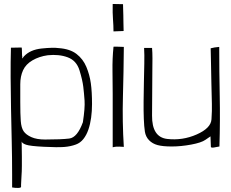

<svg xmlns="http://www.w3.org/2000/svg" viewBox="-20 -739 1161 966"><path d="M89 -27Q91 -18 111 -11Q131 -4 200.5 -0.5Q270 3 302.5 0.5Q335 -2 362 -12Q384 -20 399.5 -39.5Q415 -59 424.5 -86.5Q434 -114 438.5 -147Q443 -180 443 -215Q443 -277 437 -320Q431 -363 414.5 -402.5Q398 -442 365 -467.5Q332 -493 275 -497Q247 -501 189.5 -495Q132 -489 101 -456Q90 -440 91.5 -447.5Q93 -455 91 -460Q90 -483 90 -493Q90 -498 89 -500Q66 -499 35 -499Q33 -427 33.5 -349.5Q34 -272 35.5 -191.5Q37 -111 39 -28Q41 55 41 138V204Q57 207 71.5 206.5Q86 206 86 201V190Q87 170 87.5 159.5Q88 149 88.5 140.5Q89 132 89.5 122.5Q90 113 90 95.5Q90 78 90 49Q90 20 89 -27ZM207 -37Q165 -37 138 -49Q111 -61 99 -78.5Q87 -96 84.5 -130Q82 -164 82 -226Q82 -275 82 -315Q82 -355 96 -385.5Q110 -416 143.5 -435.5Q177 -455 220 -461Q277 -467 321 -450.5Q365 -434 380 -385Q395 -336 399 -302.5Q403 -269 405.5 -232.5Q408 -196 397 -124Q369 -47 328.5 -42Q288 -37 207 -37Z M551 -504V-503Q545 -444 546 -381.5Q547 -319 547 -266.5Q547 -214 547 -161Q547 -108 547 2Q554 0 565 -1Q576 -2 603 0Q595 -127 598.5 -253Q602 -379 603 -500V-503Q555 -505 551 -504ZM551 -581Q566 -581 602 -583Q601 -607 601 -625.5Q601 -644 600.5 -662.5Q600 -681 599.5 -696.5Q599 -712 599 -718L547 -719Q546 -673 548.5 -641.5Q551 -610 551 -581Z M1041 0Q1041 3 1046.5 3.5Q1052 4 1057 3Q1062 2 1084 -2Q1088 -134 1085.5 -257Q1083 -380 1083 -503Q1058 -501 1040 -496V-492Q1041 -459 1041.5 -426Q1042 -393 1043.5 -322Q1045 -251 1046 -217Q1047 -183 1044 -138.5Q1041 -94 969.5 -62.5Q898 -31 821 -40Q744 -49 745 -158Q746 -267 746 -311Q746 -355 746.5 -386Q747 -417 747 -446Q747 -475 745 -498H705Q707 -464 706 -419Q705 -374 704 -325.5Q703 -277 702.5 -229.5Q702 -182 703.5 -142Q705 -102 709 -76.5Q713 -51 730 -33.5Q747 -16 773 -9Q799 -2 844.5 -2Q890 -2 941.5 -11.5Q993 -21 1013.5 -35.5Q1034 -50 1039 -53Q1040 -39 1041 0Z"/></svg>

Font: Londrina Solid Thin
Style: Regular
Weight: 250
Designer: Marcelo Magalhaes
Foundry: Marcelo Magalhães
Version: Version 1.002